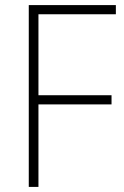

<svg xmlns="http://www.w3.org/2000/svg" viewBox="-20 -734 486 754"><path d="M131 0V-324H418V-360H131V-678H435V-714H93V0Z"/></svg>

Font: Noto Sans Thai SemCond ExtLt
Style: Regular
Weight: 200
Width: 4
Designer: Monotype Design Team
Foundry: Monotype Imaging Inc.
Version: Version 2.002